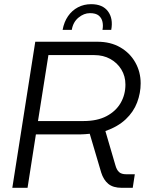

<svg xmlns="http://www.w3.org/2000/svg" viewBox="-20 -900 715 920"><path d="M39 0 149 -700H447Q510 -700 556.5 -673Q603 -646 628.5 -600.5Q654 -555 654 -501Q654 -454 637 -409Q620 -364 582.5 -328.5Q545 -293 485 -272L533 -108Q539 -86 550.5 -75.5Q562 -65 585 -65H626L616 0H564Q522 0 499 -19Q476 -38 465 -73L410 -259Q398 -258 387 -257Q376 -256 365 -256H152L112 0ZM162 -320H380Q446 -320 490.5 -343.5Q535 -367 558 -406.5Q581 -446 581 -495Q581 -535 561.5 -567Q542 -599 508.5 -617.5Q475 -636 432 -636H212ZM280 -757Q287 -795 306 -822.5Q325 -850 353.5 -865Q382 -880 417 -880Q472 -880 497.5 -845.5Q523 -811 513 -757H471Q475 -777 471 -795.5Q467 -814 453 -825.5Q439 -837 411 -837Q382 -837 356 -815.5Q330 -794 324 -757Z"/></svg>

Font: MuseoModerno Thin Light
Style: Italic
Weight: 300
Italic angle: -9°
Version: Version 1.003